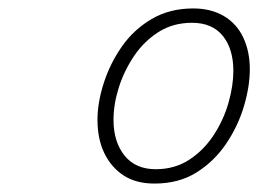

<svg xmlns="http://www.w3.org/2000/svg" viewBox="-20 -1045 612 455"><path d="M346 -610Q302 -610 272.5 -629.5Q243 -649 227 -682.5Q211 -716 211 -761Q211 -802 226 -848.5Q241 -895 269 -935Q297 -975 339.5 -1000Q382 -1025 438 -1025Q480 -1025 510.5 -1007Q541 -989 556.5 -956Q572 -923 572 -881Q572 -840 558 -793Q544 -746 516 -704.5Q488 -663 446 -636.5Q404 -610 346 -610ZM349 -644Q394 -644 428.5 -666.5Q463 -689 486.5 -725Q510 -761 521.5 -801.5Q533 -842 533 -877Q533 -929 508 -960Q483 -991 435 -991Q390 -991 355.5 -969Q321 -947 297.5 -912Q274 -877 261.5 -837.5Q249 -798 249 -761Q249 -709 275 -676.5Q301 -644 349 -644Z"/></svg>

Font: Playwrite AU QLD Thin
Style: Regular
Weight: 250
Designer: Veronika Burian, José Scaglione
Foundry: TypeTogether
Version: Version 1.002